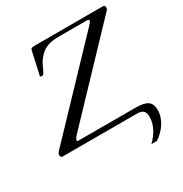

<svg xmlns="http://www.w3.org/2000/svg" viewBox="-202 -839 1142 1201"><g transform="rotate(-30 368.5 -239.0)"><path d="M562 0C612.8 0 619.6 28.3 619.6 56.2C619.6 111.8 589.8 167 543.5 210.4H583.5C638.7 174.8 685.1 112.8 685.1 45.9C685.1 -12.2 656.2 -36.6 574.2 -36.6H155.8C150.9 -37.1 149.9 -40 149.9 -44.9C149.9 -56.2 173.3 -78.6 190.9 -97.2L720.2 -653.3C727.1 -660.2 727.1 -669.9 727.1 -672.9C727.1 -680.2 724.1 -688 711.4 -688H224.1C193.4 -688 191.4 -683.1 188 -668C152.3 -508.8 152.3 -507.8 152.3 -506.8C152.3 -501 158.2 -500.5 163.6 -500.5C171.4 -500.5 174.8 -503.9 178.7 -509.3C189.5 -525.9 204.1 -565.4 216.8 -583.5C258.8 -644.5 306.2 -661.6 374.5 -661.6H578.1C587.9 -661.6 596.2 -660.2 596.2 -651.9C596.2 -644 577.1 -625.5 562 -609.4L26.4 -47.4C18.1 -39.1 9.8 -30.8 9.8 -17.1C9.8 -13.2 11.2 0 22.9 0Z"/></g></svg>

Font: Cardo
Style: Italic
Weight: 400
Designer: David J. Perry
Foundry: David J. Perry
Version: Version 0.99